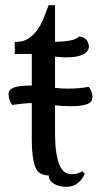

<svg xmlns="http://www.w3.org/2000/svg" viewBox="-20 -620 383 743"><path d="M193 -109Q193 -57 198.5 -25Q204 7 213 24.5Q222 42 233.5 48Q245 54 257 54Q271 54 280.5 51Q290 48 298 43L308 52Q297 78 278.5 90.5Q260 103 237 103Q208 103 188.5 91Q169 79 169 59Q128 59 115.5 24Q103 -11 103 -79V-221Q90 -221 81 -220Q72 -219 64 -218.5Q56 -218 47.5 -216.5Q39 -215 27 -214Q22 -220 17.5 -232Q13 -244 13 -255Q13 -273 33 -281Q53 -289 103 -289V-411H37V-458H43Q70 -458 89.5 -470.5Q109 -483 123.5 -503Q138 -523 148.5 -548.5Q159 -574 168 -600H193V-458Q229 -459 252.5 -463.5Q276 -468 287 -479Q310 -475 317 -462.5Q324 -450 324 -441Q324 -429 316.5 -420.5Q309 -412 296.5 -407Q284 -402 268 -400Q252 -398 236 -398Q214 -398 193 -401V-280Q220 -277 242 -277Q259 -277 280.5 -278.5Q302 -280 324 -284Q329 -278 333.5 -266.5Q338 -255 338 -245Q338 -225 317 -217Q296 -209 254 -209Q216 -209 193 -213Z"/></svg>

Font: Milonga
Style: Regular
Weight: 400
Designer: Pablo Impallari, Brenda Gallo, Rodrigo Fuenzalida
Foundry: Pablo Impallari, Brenda Gallo, Rodrigo Fuenzalida
Version: Version 1.000; ttfautohint (v0.93) -l 8 -r 50 -G 200 -x 14 -